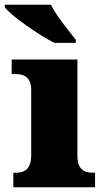

<svg xmlns="http://www.w3.org/2000/svg" viewBox="-44 -786 440 806"><path d="M184 -606H274V-619C245 -657 191 -721 170 -766H-24V-756C1 -721 114 -642 184 -606ZM12 0H355V-61H344C307 -61 281 -78 281 -131V-536H5V-475H24C60 -475 87 -458 87 -409V-135C87 -79 62 -61 24 -61H12Z"/></svg>

Font: Noto Serif Malayalam Black
Style: Regular
Weight: 900
Designer: Indian type Foundry, Jelle Bosma, Monotype Design Team
Foundry: Monotype Imaging Inc.
Version: Version 2.104